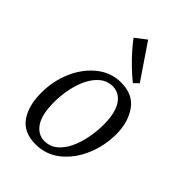

<svg xmlns="http://www.w3.org/2000/svg" viewBox="-196 -715 808 808"><g transform="rotate(45 208.0 -310.5)"><path d="M171 13Q101 13 68 -33.5Q35 -80 35 -157Q35 -229 62 -290Q89 -351 136 -388.5Q183 -426 243 -426Q313 -426 347.5 -377.5Q382 -329 382 -258Q382 -188 355.5 -126Q329 -64 281.5 -25.5Q234 13 171 13ZM187 -23Q221 -23 245.5 -43.5Q270 -64 285.5 -97.5Q301 -131 308.5 -170.5Q316 -210 316 -247Q316 -318 292.5 -353.5Q269 -389 230 -390Q197 -390 172.5 -370Q148 -350 132 -317Q116 -284 108.5 -245Q101 -206 101 -168Q101 -95 124.5 -59.5Q148 -24 187 -23ZM300 -479 279 -459Q255 -478 229 -503Q203 -528 181 -553Q159 -578 146 -596L195 -634Z"/></g></svg>

Font: Rasa Light
Style: Italic
Weight: 300
Italic angle: -7.10001°
Designer: Anna Giedrys (Yrsa+Rasa design), David Brezina (Yrsa art-direction, Rasa art-direction, design)
Foundry: Rosetta Type Foundry
Version: Version 2.004